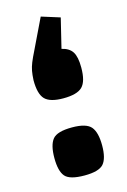

<svg xmlns="http://www.w3.org/2000/svg" viewBox="-95 -618 443 672"><g transform="rotate(-15 126.5 -282.5)"><path d="M40 -80Q40 -127 56.5 -147.5Q73 -168 127 -168Q179 -168 196 -147.5Q213 -127 213 -80Q213 -33 196 -13.5Q179 6 127 6Q73 6 56.5 -13.5Q40 -33 40 -80ZM122 -571 189 -550 163 -443Q190 -437 201.5 -419Q213 -401 213 -362Q213 -312 194 -293Q175 -274 125 -274Q77 -274 58.5 -293Q40 -312 40 -362Q41 -382 43.5 -395.5Q46 -409 52 -424Q58 -439 70 -463Z"/></g></svg>

Font: Changa ExtraLight SemiBold
Style: Regular
Weight: 600
Version: Version 3.002; ttfautohint (v1.8.2)